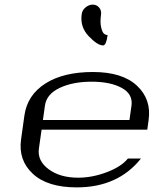

<svg xmlns="http://www.w3.org/2000/svg" viewBox="-20 -812 706 832"><path d="M618.2 -250H160.2L148.4 -167Q141.6 -115.2 190.9 -78.6Q240.2 -42 318.4 -42Q379.9 -42 442.9 -65.9Q505.9 -89.8 534.2 -125H590.8Q491.2 0 312.5 0Q185.5 0 122.1 -59.1Q58.6 -118.2 71.3 -208L85.9 -312.5Q98.6 -400.4 176.8 -450.2Q254.9 -500 382.8 -500Q509.8 -500 573.2 -440.9Q636.7 -381.8 624 -292ZM166 -292H541L549.8 -354.5Q556.6 -404.3 507.3 -431.2Q458 -458 377 -458Q295.9 -458 238.8 -431.2Q181.6 -404.3 174.8 -354.5ZM334 -750Q335.9 -767.6 350.6 -779.8Q365.2 -792 381.8 -792Q398.4 -792 409.2 -779.8Q419.9 -767.6 418 -750Q413.1 -716.8 418 -694.8Q422.9 -672.9 430.2 -666.5Q437.5 -660.2 446.3 -660.2Q440.4 -615.2 426.8 -615.2Q402.3 -615.2 364.3 -655.3Q326.2 -695.3 334 -750Z"/></svg>

Font: okolaks
Style: RegularItalic
Weight: 500
Italic angle: -8°
Version: Version 000.6.0